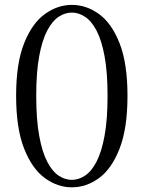

<svg xmlns="http://www.w3.org/2000/svg" viewBox="-20 -763 597 797"><path d="M278.4 14.6Q218.8 14.6 165.9 -24Q113.1 -62.6 80 -146.5Q46.9 -230.3 46.9 -365.5Q46.9 -499.9 80 -583.1Q113.1 -666.2 165.9 -704.4Q218.8 -742.7 278.4 -742.7Q338.7 -742.7 391.3 -704.4Q443.9 -666.2 476.5 -583.1Q509.2 -499.9 509.2 -365.5Q509.2 -230.3 476.5 -146.5Q443.9 -62.6 391.3 -24Q338.7 14.6 278.4 14.6ZM278.4 -16.4Q305.9 -16.4 332.6 -33.7Q359.3 -51 380.3 -91.1Q401.4 -131.2 413.9 -198.6Q426.5 -266.1 426.5 -365.5Q426.5 -464 413.9 -530.6Q401.4 -597.3 380.3 -636.8Q359.3 -676.3 332.6 -693.5Q305.9 -710.8 278.4 -710.8Q250 -710.8 223.7 -693.5Q197.4 -676.3 176.4 -636.8Q155.3 -597.3 142.9 -530.7Q130.4 -464.2 130.4 -365.5Q130.4 -266.1 142.9 -198.5Q155.3 -131 176.4 -91Q197.4 -51 223.7 -33.7Q250 -16.4 278.4 -16.4Z"/></svg>

Font: Noto Serif HK
Style: Regular
Weight: 200
Designer: Ryoko NISHIZUKA 西塚涼子 (kana & ideographs); Frank Grießhammer (Latin, Greek & Cyrillic); Wenlong ZHANG 张文龙 (bopomofo); San
Foundry: Adobe
Version: Version 2.001;hotconv 1.1.0;makeotfexe 2.6.0